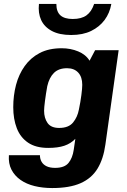

<svg xmlns="http://www.w3.org/2000/svg" viewBox="-20 -765 640 971"><path d="M244 186Q196 186 155 176Q114 166 84 145Q54 124 38 93Q22 62 25 20H182Q182 39 190.5 53.5Q199 68 216 76Q233 84 259 84Q306 84 326.5 59Q347 34 353 -8L361 -63Q338 -39 305.5 -28Q273 -17 224 -17Q161 -17 122 -43.5Q83 -70 65 -116.5Q47 -163 47 -223Q47 -282 61 -335.5Q75 -389 105 -431Q135 -473 181 -497Q227 -521 292 -521Q337 -521 375.5 -505Q414 -489 433 -458L461 -511H580L513 -34Q503 39 473 88Q443 137 387.5 161.5Q332 186 244 186ZM279 -118Q327 -118 349.5 -145.5Q372 -173 379 -211Q387 -249 391.5 -284Q396 -319 396 -336Q396 -376 375.5 -398Q355 -420 319 -420Q277 -420 253 -396.5Q229 -373 219 -329Q212 -290 207.5 -255Q203 -220 203 -205Q203 -168 220.5 -143Q238 -118 279 -118ZM340 -588Q280 -588 242 -608.5Q204 -629 188 -664Q172 -699 177 -745H265Q265 -706 285.5 -687.5Q306 -669 348 -669Q392 -669 417.5 -687.5Q443 -706 456 -745H543Q535 -699 509 -664Q483 -629 441 -608.5Q399 -588 340 -588Z"/></svg>

Font: Chivo Mono Medium
Style: Bold Italic
Weight: 700
Italic angle: -8.05°
Monospace: yes
Version: Version 1.008